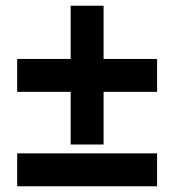

<svg xmlns="http://www.w3.org/2000/svg" viewBox="-20 -651 610 671"><path d="M529 -445V-330H342V-146H227V-330H40V-445H227V-631H342V-445ZM40 -115H529V0H40Z"/></svg>

Font: Noto Sans UI ExtraBold
Style: Regular
Weight: 800
Designer: Monotype Design Team
Foundry: Monotype Imaging Inc.
Version: Version 1.001